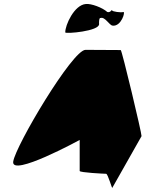

<svg xmlns="http://www.w3.org/2000/svg" viewBox="-20 -952 727 959"><path d="M46 -145C34 -65 378 -253 378 -253V-98C378 -90 501 -84 510 -84C519 -84 540 -6 541 -14L687 -272C689 -282 589 -702 583 -702C583 -702 472 -703 407 -703C342 -703 58 -225 46 -145ZM306 -790C307 -782 477 -796 475 -832C474 -840 475 -865 482 -862C504 -870 526 -826 542 -824C586 -818 608 -896 596 -892C584 -888 541 -894 540 -900C539 -908 533 -887 516 -892C492 -914 435 -935 409 -932C351 -928 305 -826 306 -790Z"/></svg>

Font: Ampere
Style: CndIta
Weight: 400
Version: Version 1